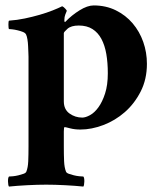

<svg xmlns="http://www.w3.org/2000/svg" viewBox="-20 -469 592 707"><path d="M270 -375Q242 -375 228.5 -363Q215 -351 215 -347V-96Q215 -66 236 -51Q257 -36 283 -36Q295 -36 311.5 -45Q328 -54 342.5 -74Q357 -94 367 -125Q377 -156 377 -199Q377 -238 371.5 -270Q366 -302 353.5 -325.5Q341 -349 320.5 -362Q300 -375 270 -375ZM325 -449Q370 -449 406.5 -431Q443 -413 468.5 -383Q494 -353 507.5 -314.5Q521 -276 521 -234Q521 -177 498 -132Q475 -87 439.5 -56Q404 -25 360.5 -8.5Q317 8 276 8Q255 8 238 3.5Q221 -1 218 -1Q215 -1 215 15V69Q215 101 216 124.5Q217 148 223 163Q225 168 233.5 171Q242 174 252 176.5Q262 179 272 180Q282 181 287 181Q291 186 290.5 200Q290 214 287 218Q258 215 220 213Q182 211 150 211Q118 211 80 213Q42 215 13 218Q10 214 9.5 200Q9 186 13 181Q18 181 28 180Q38 179 48 176.5Q58 174 66.5 171Q75 168 77 163Q83 148 84 124.5Q85 101 85 69V-260Q85 -264 84.5 -275Q84 -286 83.5 -299Q83 -312 81 -324Q79 -336 76 -342Q73 -348 64 -351.5Q55 -355 44.5 -357.5Q34 -360 25 -361Q16 -362 13 -362Q12 -363 11.5 -368Q11 -373 11 -378.5Q11 -384 11.5 -388.5Q12 -393 14 -393Q43 -395 71.5 -401Q100 -407 126 -414.5Q152 -422 173.5 -430.5Q195 -439 209 -446Q214 -444 220 -437.5Q226 -431 226 -429Q224 -424 220.5 -415.5Q217 -407 217 -395Q217 -385 221 -389Q244 -413 273 -431Q302 -449 325 -449Z"/></svg>

Font: Vermiglione
Style: Bold
Weight: 700
Version: Version 1.000